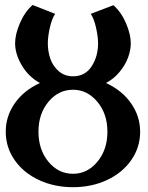

<svg xmlns="http://www.w3.org/2000/svg" viewBox="-20 -760 602 782"><path d="M277.3 -52.2Q335.9 -52.2 376.7 -101.3Q417.5 -150.4 417.5 -223.6Q417.5 -296.4 376.5 -345.5Q335.4 -394.5 277.3 -394.5Q218.3 -394.5 177.5 -345.7Q136.7 -296.9 136.7 -223.6Q136.7 -150.4 177.2 -101.3Q217.8 -52.2 277.3 -52.2ZM174.8 -584Q174.8 -549.8 185.3 -520Q195.8 -490.2 219.7 -469.7Q243.7 -449.2 277.3 -449.2Q326.7 -449.2 353 -489.5Q379.4 -529.8 379.4 -584Q379.4 -610.8 371.1 -647.5Q362.8 -684.1 349.6 -703.6L441.9 -738.8Q474.1 -710.4 493.4 -665Q512.7 -619.6 512.7 -584Q512.7 -556.2 501.7 -525.9Q490.7 -495.6 467 -467Q443.4 -438.5 411.6 -421.9Q477.1 -392.1 513.9 -339.1Q550.8 -286.1 550.8 -223.6Q550.8 -159.7 514.4 -107.7Q478 -55.7 415.5 -26.6Q353 2.4 277.3 2.4Q201.7 2.4 138.9 -26.6Q76.2 -55.7 39.8 -107.7Q3.4 -159.7 3.4 -223.6Q3.4 -286.6 40 -339.1Q76.7 -391.6 142.6 -421.9Q95.7 -447.8 68.6 -494.1Q41.5 -540.5 41.5 -584Q41.5 -619.6 61 -665.5Q80.6 -711.4 112.8 -739.7L204.6 -703.6Q191.4 -684.1 183.1 -647.5Q174.8 -610.8 174.8 -584Z"/></svg>

Font: Flanker
Style: Bold
Weight: 700
Designer: Flanker
Foundry: Flanker
Version: Version 2.021